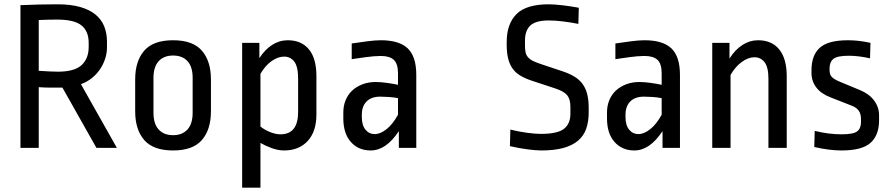

<svg xmlns="http://www.w3.org/2000/svg" viewBox="-20 -687 4134 892"><path d="M248 -667Q309 -667 352.5 -654.5Q396 -642 423.5 -619.5Q451 -597 464 -565Q477 -533 477 -493V-467Q477 -440 468.5 -414Q460 -388 444.5 -365Q429 -342 406.5 -324Q384 -306 356 -296L523 0H428L270 -280H208Q187 -280 160 -282V0H75V-663Q117 -665 161 -666Q205 -667 248 -667ZM246 -596Q229 -596 204.5 -595.5Q180 -595 160 -594V-358Q194 -356 213 -355Q232 -354 249 -354Q326 -354 359 -384.5Q392 -415 392 -469V-488Q392 -542 358.5 -569Q325 -596 246 -596Z M875 -326Q875 -377 851 -403Q827 -429 784 -429Q741 -429 717 -402.5Q693 -376 693 -325V-163Q693 -112 717 -85.5Q741 -59 784 -59Q827 -59 851 -85.5Q875 -112 875 -163ZM960 -170Q960 -85 918 -36.5Q876 12 784 12Q692 12 650 -36.5Q608 -85 608 -170V-318Q608 -403 650 -451.5Q692 -500 784 -500Q876 -500 918 -451.5Q960 -403 960 -318Z M1105 185V-488H1185V-417Q1211 -457 1244.5 -478.5Q1278 -500 1317 -500Q1380 -500 1415 -458Q1450 -416 1450 -333V-155Q1450 -76 1409.5 -32Q1369 12 1300 12Q1272 12 1242 1Q1212 -10 1190 -23V185ZM1300 -424Q1271 -424 1241.5 -403Q1212 -382 1190 -344V-99Q1212 -82 1237 -72.5Q1262 -63 1283 -63Q1365 -63 1365 -167V-321Q1365 -378 1347 -401Q1329 -424 1300 -424Z M1914 0H1833V-78Q1774 12 1702 12Q1645 12 1610 -27.5Q1575 -67 1575 -137V-165Q1575 -195 1585.5 -221Q1596 -247 1615.5 -265.5Q1635 -284 1663 -295Q1691 -306 1726 -306Q1748 -306 1777 -302Q1806 -298 1829 -293V-346Q1829 -391 1809.5 -409Q1790 -427 1749 -427Q1734 -427 1716 -425.5Q1698 -424 1680 -421.5Q1662 -419 1644.5 -416.5Q1627 -414 1614 -412V-485Q1647 -490 1685 -495Q1723 -500 1749 -500Q1835 -500 1874.5 -462Q1914 -424 1914 -339ZM1721 -64Q1747 -64 1776 -87Q1805 -110 1829 -154V-231Q1809 -235 1786 -236.5Q1763 -238 1747 -238Q1705 -238 1683 -215.5Q1661 -193 1661 -154V-143Q1661 -105 1678 -84.5Q1695 -64 1721 -64Z M2593 -356Q2626 -345 2649.5 -330.5Q2673 -316 2687.5 -295.5Q2702 -275 2708.5 -248Q2715 -221 2715 -184V-165Q2715 -122 2703.5 -89Q2692 -56 2665.5 -33.5Q2639 -11 2597 0.5Q2555 12 2495 12Q2471 12 2432 7Q2393 2 2349 -8L2351 -85Q2392 -75 2429.5 -70Q2467 -65 2493 -65Q2570 -65 2600 -88.5Q2630 -112 2630 -158V-191Q2630 -226 2615 -244.5Q2600 -263 2560 -276L2457 -310Q2422 -321 2398.5 -335Q2375 -349 2361 -369Q2347 -389 2340.5 -416Q2334 -443 2334 -480V-491Q2334 -576 2379.5 -621.5Q2425 -667 2529 -667Q2555 -667 2593.5 -662.5Q2632 -658 2669 -651L2667 -576Q2632 -583 2595.5 -587.5Q2559 -592 2529 -592Q2469 -592 2444 -568.5Q2419 -545 2419 -499V-473Q2419 -455 2422 -442.5Q2425 -430 2434 -420Q2443 -410 2459 -402.5Q2475 -395 2500 -387Z M3139 0H3058V-78Q2999 12 2927 12Q2870 12 2835 -27.5Q2800 -67 2800 -137V-165Q2800 -195 2810.5 -221Q2821 -247 2840.5 -265.5Q2860 -284 2888 -295Q2916 -306 2951 -306Q2973 -306 3002 -302Q3031 -298 3054 -293V-346Q3054 -391 3034.5 -409Q3015 -427 2974 -427Q2959 -427 2941 -425.5Q2923 -424 2905 -421.5Q2887 -419 2869.5 -416.5Q2852 -414 2839 -412V-485Q2872 -490 2910 -495Q2948 -500 2974 -500Q3060 -500 3099.5 -462Q3139 -424 3139 -339ZM2946 -64Q2972 -64 3001 -87Q3030 -110 3054 -154V-231Q3034 -235 3011 -236.5Q2988 -238 2972 -238Q2930 -238 2908 -215.5Q2886 -193 2886 -154V-143Q2886 -105 2903 -84.5Q2920 -64 2946 -64Z M3289 0V-488H3369V-415Q3395 -456 3429 -478Q3463 -500 3502 -500Q3566 -500 3600.5 -457Q3635 -414 3635 -333V0H3550V-321Q3550 -375 3532 -398Q3514 -421 3485 -421Q3456 -421 3426 -399Q3396 -377 3374 -339V0Z M3840 -234Q3795 -251 3772.5 -280.5Q3750 -310 3750 -348V-361Q3750 -430 3788.5 -465Q3827 -500 3919 -500Q3942 -500 3966.5 -497.5Q3991 -495 4024 -488L4022 -416Q3969 -428 3923 -428Q3870 -428 3852 -413.5Q3834 -399 3834 -369V-361Q3834 -341 3844 -330Q3854 -319 3880 -308L3974 -269Q4018 -251 4041 -220Q4064 -189 4064 -152V-128Q4064 -59 4024.5 -23.5Q3985 12 3890 12Q3833 12 3763 -4L3765 -79Q3829 -63 3890 -63Q3944 -63 3962 -76.5Q3980 -90 3980 -120V-134Q3980 -157 3970 -172Q3960 -187 3937 -196Z"/></svg>

Font: Ropa Sans
Style: Regular
Weight: 400
Designer: Botio Nikoltchev
Foundry: Botjo Nikoltchev
Version: Version 1.002